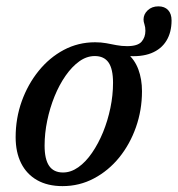

<svg xmlns="http://www.w3.org/2000/svg" viewBox="-20 -590 574 620"><path d="M183.5 -33Q209 -33 233 -50Q257 -67 277.2 -96.5Q297.5 -126 312.8 -163.2Q328 -200.5 336.5 -241.5Q345 -282.5 345 -322.5Q345 -367.5 330.5 -388.2Q316 -409 286 -409Q260 -409 236.2 -392Q212.5 -375 192 -345.8Q171.5 -316.5 156.2 -279Q141 -241.5 132.5 -200.5Q124 -159.5 124 -120Q124 -75.5 138.8 -54.2Q153.5 -33 183.5 -33ZM438.5 -295.5Q438.5 -234.5 419 -179.2Q399.5 -124 364.8 -81.2Q330 -38.5 283.2 -13.8Q236.5 11 182 11Q134 11 100 -8.2Q66 -27.5 48.2 -63Q30.5 -98.5 30.5 -147Q30.5 -208 50.2 -263Q70 -318 104.8 -361Q139.5 -404 186 -428.8Q232.5 -453.5 287 -453.5Q306.5 -453.5 323 -450.5Q339.5 -447.5 356 -444.2Q372.5 -441 390.5 -441Q424.5 -441 437 -455.2Q449.5 -469.5 449.5 -490.5Q449.5 -502.5 446.5 -511.2Q443.5 -520 443.5 -527Q443.5 -544 457 -556.8Q470.5 -569.5 491.5 -569.5Q511.5 -569.5 522.8 -557.5Q534 -545.5 534 -524Q534 -485.5 517.2 -458.2Q500.5 -431 468.2 -418.2Q436 -405.5 388.5 -409.5L390.5 -418Q415 -397.5 426.8 -365.8Q438.5 -334 438.5 -295.5Z"/></svg>

Font: Newsreader 16pt 16pt Medium
Style: Italic
Weight: 500
Italic angle: -17°
Version: Version 1.003